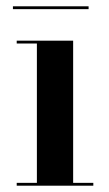

<svg xmlns="http://www.w3.org/2000/svg" viewBox="-20 -589 346 609"><path d="M21 -569V-560H261V-569ZM33 -9V0H276V-9H212V-460H33V-451H97V-9Z"/></svg>

Font: Bodoni* 24pt Medium
Style: Regular
Weight: 500
Version: Version 2.3